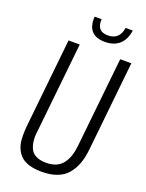

<svg xmlns="http://www.w3.org/2000/svg" viewBox="-183 -1090 903 1187"><g transform="rotate(20 269.0 -496.5)"><path d="M337.9 -877.9Q277.8 -877.9 249.5 -910.2Q225.6 -938.5 225.6 -987.3Q225.6 -994.6 226.1 -1002.9H272.5Q272 -996.1 272 -990.2Q272 -921.9 342.3 -921.9Q418 -921.9 430.2 -1002.9H477.1Q469.2 -942.9 433.8 -910.4Q398.4 -877.9 337.9 -877.9ZM245.6 10.3Q197.3 10.3 161.9 -0.7Q126.5 -11.7 106 -32.2Q85.4 -52.7 74 -81.3Q62.5 -109.9 61.5 -145Q61 -154.3 61 -164.1Q61 -190.9 63.5 -221.2L125 -809.6H198.7L136.7 -218.8Q133.3 -197.8 133.3 -178.2Q133.3 -165 134.8 -152.3Q138.7 -121.6 149.9 -99.1Q161.1 -76.7 187 -64Q212.9 -51.3 252.4 -51.3Q290.5 -51.3 318.4 -63.7Q346.2 -76.2 363.3 -99.9Q380.4 -123.5 389.6 -152.3Q398.9 -181.2 402.8 -218.8L464.8 -809.6H538.1L476.6 -221.2Q471.2 -168 456.8 -127.7Q442.4 -87.4 416.3 -55.2Q390.1 -22.9 347.2 -6.3Q304.2 10.3 245.6 10.3Z"/></g></svg>

Font: Oswald
Style: Light
Weight: 300
Designer: Vernon Adams
Foundry: Vernon Adams
Version: 3.0; ttfautohint (v0.95.6-bc232) -l 8 -r 50 -G 200 -x 0 -w "